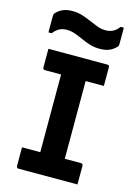

<svg xmlns="http://www.w3.org/2000/svg" viewBox="-138 -1015 776 1088"><g transform="rotate(15 250.0 -471.0)"><path d="M322 -75H174L178 -116Q178 -133 178 -154Q178 -175 178 -192Q178 -246 178 -300Q178 -354 178 -407.5Q178 -461 178 -515.5Q178 -570 178 -625H326L322 -584Q322 -568 322 -548Q322 -528 322 -511Q322 -456 322 -401.5Q322 -347 322 -292.5Q322 -238 322 -184Q322 -130 322 -75ZM429 0H82Q80 0 78 -1Q76 -2 74.5 -3.5Q73 -5 72 -7Q71 -9 71 -11Q71 -31 71 -49Q71 -67 71 -84.5Q71 -102 71 -122H417Q420 -122 423 -120.5Q426 -119 427.5 -116.5Q429 -114 429 -111Q429 -91 429 -73.5Q429 -56 429 -38Q429 -20 429 0ZM71 -700H417Q423 -700 426 -697Q429 -694 429 -689Q429 -675 429 -661Q429 -647 429 -633.5Q429 -620 429 -606.5Q429 -593 429 -578H82Q78 -578 74.5 -581.5Q71 -585 71 -589Q71 -604 71 -617.5Q71 -631 71 -644.5Q71 -658 71 -672Q71 -686 71 -700ZM356 -885Q380 -885 399 -894.5Q418 -904 434 -926H453Q453 -901 453 -877Q453 -853 453 -833Q453 -825 452 -821Q451 -817 446 -812Q430 -795 407.5 -785Q385 -775 351 -775Q319 -775 292 -783.5Q265 -792 241 -803Q217 -814 193.5 -822.5Q170 -831 144 -831Q120 -831 101 -821Q82 -811 66 -790H47Q47 -815 47 -839Q47 -863 47 -883Q47 -890 48 -894.5Q49 -899 54 -905Q70 -922 92.5 -932Q115 -942 149 -942Q181 -942 208 -933Q235 -924 259 -913.5Q283 -903 306.5 -894Q330 -885 356 -885Z"/></g></svg>

Font: Recursive
Style: Bold
Weight: 700
Version: Version 1.085